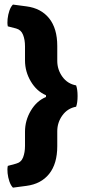

<svg xmlns="http://www.w3.org/2000/svg" viewBox="-20 -706 404 860"><path d="M38 134.5Q28.5 125 22.2 107Q16 89 14 69.8Q12 50.5 15 37L52 27Q75 21 83.5 -1.2Q92 -23.5 92 -52.5V-116Q92 -166.5 118.2 -210.5Q144.5 -254.5 186 -271.5V-279.5Q144.5 -297 118.2 -341Q92 -385 92 -435.5V-499Q92 -528 83.2 -550.2Q74.5 -572.5 52 -578.5L15 -588Q12 -601.5 14 -621Q16 -640.5 22.2 -658.5Q28.5 -676.5 38 -685.5L98.5 -677.5Q164 -669 200.2 -623.8Q236.5 -578.5 236.5 -500V-433.5Q236.5 -394 259.5 -362.2Q282.5 -330.5 321 -323.5Q327.5 -305.5 327.5 -275.8Q327.5 -246 321 -228Q282.5 -221 259.5 -189.2Q236.5 -157.5 236.5 -118V-51.5Q236.5 27.5 200.2 72.8Q164 118 98.5 126.5Z"/></svg>

Font: Signika Negative SC
Style: Bold
Weight: 700
Designer: Anna Giedryś
Foundry: Anna Giedryś
Version: Version 2.000; ttfautohint (v1.8.3) -l 8 -r 50 -G 200 -x 9 -